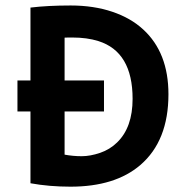

<svg xmlns="http://www.w3.org/2000/svg" viewBox="-20 -682 706 714"><path d="M242.2 12.2Q163.1 12.2 93.3 -0.5V-267.6H44.9V-382.8H93.3V-653.8Q157.7 -661.6 242.9 -661.6Q328.1 -661.6 397.2 -638.4Q466.3 -615.2 512.7 -572.3Q606.4 -486.3 606.4 -331.5Q606.4 -158.2 502 -68.4Q408.2 12.2 242.2 12.2ZM220.2 -106.9Q252 -101.1 283.7 -101.1Q315.4 -101.1 352.1 -113.5Q388.7 -126 415.5 -152.3Q473.1 -208 473.1 -314.5Q473.1 -489.3 345.7 -529.3Q303.7 -542.5 248.5 -542.5H235.4Q228 -542.5 220.2 -542V-382.8H366.7V-267.6H220.2Z"/></svg>

Font: HammersmithOne
Style: Regular
Weight: 400
Designer: Nicole Fally
Foundry: Nicole Fally
Version: Version 1.003